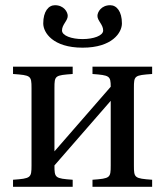

<svg xmlns="http://www.w3.org/2000/svg" viewBox="-20 -717 634 737"><path d="M146 -627C146 -592 183 -534 297 -534C411 -534 448 -592 448 -627C448 -673 428 -697 403 -697C369 -697 354 -671 354 -656C354 -637 376 -623 376 -600C376 -580 339 -567 297 -567C255 -567 218 -580 218 -600C218 -623 240 -637 240 -656C240 -671 225 -697 191 -697C166 -697 146 -673 146 -627ZM30 0H259V-27C191 -32 189 -34 189 -82L405 -330V-82C405 -34 403 -32 335 -27V0H564V-27C496 -32 494 -34 494 -82V-379C494 -427 496 -428 564 -433V-461H335V-433C400 -428 405 -426 405 -384L189 -136V-379C189 -427 191 -428 259 -433V-461H30V-433C98 -428 101 -427 101 -379V-82C101 -34 98 -32 30 -27Z"/></svg>

Font: erewhon
Style: Regular
Weight: 400
Version: Version 1.0.0